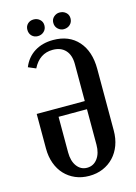

<svg xmlns="http://www.w3.org/2000/svg" viewBox="-126 -903 696 980"><g transform="rotate(-15 221.5 -413.5)"><path d="M297 -366V-562Q297 -609 273 -635Q249 -661 206 -661Q136 -661 101 -591L61 -608Q81 -657 122.5 -683Q164 -709 221 -709Q305 -709 353 -655Q401 -601 401 -508V-183Q401 -140 388 -105Q375 -70 351 -44.5Q327 -19 294 -5Q261 9 221 9Q181 9 148.5 -5Q116 -19 92.5 -44Q69 -69 56 -104.5Q43 -140 43 -183V-366ZM297 -323H147V-135Q147 -89 167.5 -61.5Q188 -34 221 -34Q255 -34 276 -62Q297 -90 297 -135ZM108 -793Q108 -812 120.5 -824Q133 -836 152 -836Q171 -836 184.5 -824Q198 -812 198 -793Q198 -773 184.5 -760.5Q171 -748 152 -748Q133 -748 120.5 -760.5Q108 -773 108 -793ZM245 -793Q245 -812 258.5 -824Q272 -836 289 -836Q309 -836 322.5 -824Q336 -812 336 -793Q336 -773 322.5 -760.5Q309 -748 289 -748Q272 -748 258.5 -760.5Q245 -773 245 -793Z"/></g></svg>

Font: Moniqa Paragraph
Style: Bold
Weight: 700
Designer: Rajesh Rajput
Foundry: Rajesh Rajput
Version: Version 1.000